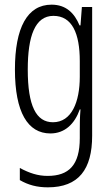

<svg xmlns="http://www.w3.org/2000/svg" viewBox="-20 -562 482 823"><path d="M201 -542C97 -542 44 -443 44 -264C44 -81 99 10 196 10C258 10 300 -31 322 -93H325C322 -57 322 -28 322 -2V30C322 146 275 192 184 192C142 192 106 180 65 158V210C101 231 139 241 185 241C317 241 375 164 375 20V-532H331L325 -453H321C299 -506 263 -542 201 -542ZM209 -494C289 -494 322 -419 322 -300V-233C322 -125 287 -38 207 -38C135 -38 99 -108 99 -264C99 -407 130 -494 209 -494Z"/></svg>

Font: Noto Sans Arabic ExtCond Light
Style: Regular
Weight: 300
Width: 2
Designer: Monotype Design Team, Nadine Chahine, Nizar Qandah and Khaled Hosny
Foundry: Monotype Imaging Inc.
Version: Version 2.012